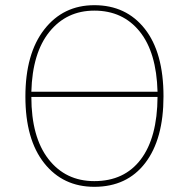

<svg xmlns="http://www.w3.org/2000/svg" viewBox="-20 -711 729 741"><path d="M344 -691Q467 -691 539 -599.5Q611 -508 611 -339Q611 -174 540.5 -82Q470 10 344 10Q223 10 150.5 -81.5Q78 -173 78 -338Q78 -504 151 -597.5Q224 -691 344 -691ZM344 -670Q237 -670 171 -588.5Q105 -507 101 -357H588Q584 -509 519 -589.5Q454 -670 344 -670ZM344 -12Q460 -12 523.5 -96Q587 -180 588 -337H101Q101 -182 167 -97Q233 -12 344 -12Z"/></svg>

Font: FiraGO Thin
Style: Regular
Weight: 100
Designer: bBox Type
Foundry: bBox Type GmbH
Version: Version 1.001;PS 001.001;hotconv 1.0.88;makeotf.lib2.5.64775